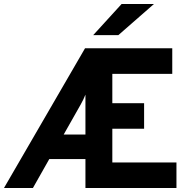

<svg xmlns="http://www.w3.org/2000/svg" viewBox="-35 -942 959 962"><path d="M393.1 0V-145H211.9L129.9 0H-15.1L391.1 -700.2H828.1V-571.8H527.8V-424.8H687V-296.9H527.8V-127.9H849.1V0ZM393.1 -268.1V-467.8Q388.7 -456.1 382.6 -443.8Q376.5 -431.6 369.1 -418L284.2 -268.1ZM558.1 -766.1H432.1L574.2 -921.9H736.3Z"/></svg>

Font: Overpass
Style: Bold
Weight: 700
Designer: Delve Withrington
Foundry: Delve Fonts
Version: Version 1.001